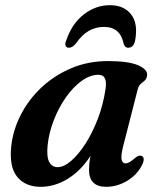

<svg xmlns="http://www.w3.org/2000/svg" viewBox="-20 -710 618 742"><path d="M456.5 -147Q446.5 -108 450 -93.2Q453.5 -78.5 465 -78.5Q478.5 -78.5 500 -98Q517 -112.5 528 -107Q543 -99.5 527.5 -69.5Q508 -32.5 469.8 -10.2Q431.5 12 390.5 12Q324 12 324 -54Q324 -65.5 325.2 -78.2Q326.5 -91 330 -108Q293 -50.5 242.2 -19.2Q191.5 12 137 12Q78.5 12 46.8 -26.2Q15 -64.5 23.5 -145Q30 -206.5 59.8 -265.2Q89.5 -324 139.2 -371Q189 -418 254.5 -446Q320 -474 397.5 -474Q475.5 -474 513.2 -458Q551 -442 548.5 -418.5Q547 -405.5 539.5 -399Q532 -392.5 524 -385.8Q516 -379 512.5 -366ZM164 -148.5Q159.5 -102 170.8 -83Q182 -64 202.5 -64Q227 -64 255.2 -88.5Q283.5 -113 310.5 -155Q337.5 -197 358 -250.8Q378.5 -304.5 387.5 -363.5Q397 -421 361 -421Q328 -421 295 -397Q262 -373 234.2 -333.2Q206.5 -293.5 187.8 -245.2Q169 -197 164 -148.5ZM382 -606Q350 -606 323.2 -590.8Q296.5 -575.5 272 -540.5Q259 -525.5 246.5 -525.5Q237 -525.5 233.8 -533Q230.5 -540.5 235.5 -552.5Q257.5 -618.5 303.8 -654.2Q350 -690 404.5 -690Q459 -690 486.8 -654.2Q514.5 -618.5 502 -552.5Q496.5 -525.5 475 -525.5Q463 -525.5 458 -540.5Q445 -606 382 -606Z"/></svg>

Font: Fraunces 9pt SemiBold
Style: Italic
Weight: 600
Italic angle: -16°
Version: Version 1.000;[b76b70a41]